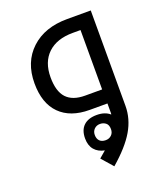

<svg xmlns="http://www.w3.org/2000/svg" viewBox="-146 -582 854 1000"><g transform="rotate(-20 280.5 -82.5)"><path d="M318.8 176.8Q337.9 176.8 350.8 164.6Q363.8 152.3 363.8 131.8Q363.8 107.9 350.3 97.4Q336.9 86.9 318.8 86.9Q299.3 86.9 286.6 99.6Q273.9 112.3 273.9 131.8Q273.9 152.8 285.4 164.8Q296.9 176.8 318.8 176.8ZM391.1 -78.1V-407.2H348.1Q259.3 -407.2 209.7 -360.4Q160.2 -313.5 160.2 -229Q160.2 -150.9 194.1 -114.5Q228 -78.1 296.9 -78.1ZM258.8 256.8 295.9 225.1Q260.3 218.3 240.2 194.6Q220.2 170.9 220.2 131.8Q220.2 85.9 245.6 61.5Q271 37.1 318.8 37.1Q364.3 37.1 391.1 61L392.1 55.2V0H293.9Q187.5 0 129.2 -58.6Q70.8 -117.2 70.8 -228Q70.8 -345.7 145.5 -415.3Q220.2 -484.9 345.2 -484.9H476.1V43.9Q476.1 115.2 437.7 180.7Q399.4 246.1 314 319.8Z"/></g></svg>

Font: DroidArabicKufi
Style: Regular
Weight: 400
Designer: Pascal Zoghbi
Foundry: Ascender Corporation
Version: Version 1.00; ttfautohint (v1.4.1)